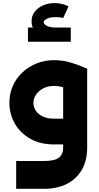

<svg xmlns="http://www.w3.org/2000/svg" viewBox="-20 -923 631 1227"><path d="M83.4 283.7V105.9H261.3Q330.1 105.9 356.9 84.3Q383.6 62.7 383.6 20.9V-483.9H537.1V20.9Q537.1 102.3 503.2 161.5Q469.3 220.7 407.4 252.2Q345.4 283.7 261.3 283.7ZM324.4 0Q237.9 0 174.1 -36Q110.3 -72 75.1 -132.6Q40 -193.3 40 -265.7Q40 -324.6 62 -374.1Q84 -423.6 123.4 -460.5Q162.9 -497.4 214.7 -518Q266.6 -538.6 325.7 -538.6Q383.9 -538.6 439 -521.2Q494.1 -503.9 537.1 -483.9L473.9 -326Q390.1 -373.9 325.7 -373.9Q286.4 -373.9 256.7 -358.4Q227 -342.9 210.3 -318.1Q193.6 -293.4 193.6 -265.1Q193.6 -238.9 208.8 -215.9Q224 -192.9 253.3 -178.8Q282.6 -164.7 324.4 -164.7H483.3V0ZM337.1 -682Q268.1 -682 224.9 -708.8Q181.7 -735.6 181.7 -786.4Q181.7 -822.4 202.3 -848.7Q222.9 -875 256.6 -889.1Q290.3 -903.3 328.9 -903.3Q352.6 -903.3 375.2 -898.1Q397.9 -893 417.9 -882.1L384.4 -808.6Q373.6 -810.6 360.5 -812.1Q347.4 -813.7 336.6 -813.7Q301.1 -813.7 280.3 -803.4Q259.4 -793.1 259.4 -780.3Q259.4 -768 280.3 -757.4Q301.1 -746.9 337.1 -746.9ZM158.6 -656.3V-746.9H432.3V-656.3Z"/></svg>

Font: Alexandria
Style: Regular
Weight: 400
Designer: Mohamed Gaber
Foundry: Kief Type Foundry
Version: Version 5.100